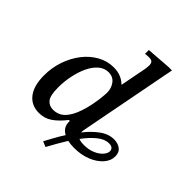

<svg xmlns="http://www.w3.org/2000/svg" viewBox="-225 -845 1110 1110"><g transform="rotate(45 330.0 -290.0)"><path d="M332 125 299 111Q314 83 330.5 53Q347 23 366 -6Q325 -28 325 -72Q325 -77 325 -81H317Q282 -36 246.5 -11.5Q211 13 166 13Q103 13 68 -32.5Q33 -78 33 -162Q33 -226 53 -283.5Q73 -341 107.5 -385Q142 -429 188 -454.5Q234 -480 286 -480Q318 -480 343 -470Q368 -460 386 -442H389L420 -602Q420 -602 421.5 -613Q423 -624 423 -634Q423 -647 416.5 -656Q410 -665 388 -665Q379 -665 368.5 -664Q358 -663 358 -663V-694L506 -705H536L424 -124Q422 -113 420 -103Q418 -93 418 -84Q418 -82 418 -80Q454 -126 495.5 -156.5Q537 -187 582 -187Q613 -187 634.5 -171Q656 -155 656 -122Q656 -86 629 -55.5Q602 -25 556 -6.5Q510 12 454 12Q424 12 400 7Q382 36 364.5 66.5Q347 97 332 125ZM210 -58Q254 -58 283 -88Q312 -118 331 -175Q342 -207 349 -243Q356 -279 359 -308Q362 -337 362 -350Q362 -384 342 -411.5Q322 -439 284 -439Q251 -439 224 -416Q197 -393 178.5 -354Q160 -315 150 -267Q140 -219 140 -171Q140 -104 159 -81Q178 -58 210 -58ZM438 -47Q453 -40 481 -40Q520 -40 550 -53Q580 -66 596.5 -85Q613 -104 613 -121Q613 -134 604.5 -142Q596 -150 577 -150Q542 -150 506.5 -121Q471 -92 438 -47Z"/></g></svg>

Font: STIX Two Text Medium
Style: Italic
Weight: 500
Italic angle: -12°
Designer: Ross Mills, John Hudson & Paul Hanslow, Tiro Typeworks Ltd; with prior portions MicroPress Inc. and Coen Hoffman, Elsevi
Foundry: Tiro Typeworks Ltd
Version: Version 2.13 b171